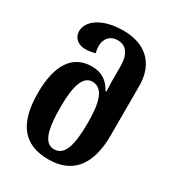

<svg xmlns="http://www.w3.org/2000/svg" viewBox="-186 -886 924 1009"><g transform="rotate(30 275.5 -381.0)"><path d="M261 11C404 11 483 -78 483 -263V-562C483 -703 395 -773 267 -773C141 -773 65 -718 65 -654C65 -623 87 -588 140 -588C158 -588 178 -591 199 -597C195 -611 193 -624 193 -637C193 -681 218 -714 266 -714C317 -714 346 -676 346 -603V-556C346 -524 346 -480 348 -450H343C319 -495 282 -527 217 -527C102 -527 40 -436 40 -264C40 -78 113 11 261 11ZM261 -50C202 -50 180 -119 180 -261C180 -384 202 -459 259 -459C326 -459 346 -380 346 -262C346 -124 325 -50 261 -50Z"/></g></svg>

Font: Noto Serif Georgian Condensed Bold
Style: Regular
Weight: 700
Width: 3
Designer: Monotype Design Team, Akaki Razmadze
Foundry: Google LLC
Version: Version 2.003